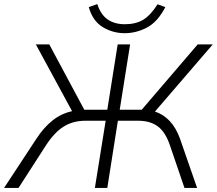

<svg xmlns="http://www.w3.org/2000/svg" viewBox="-48 -923 1065 943"><path d="M-28 0 131 -242Q167 -297 209.5 -331Q252 -365 306 -377L128 -705H194L366 -384H479L530 -705H591L540 -384H648L923 -705H997L713 -375Q754 -362 785.5 -328.5Q817 -295 836 -242L920 0H858L787 -208Q765 -274 727.5 -302Q690 -330 630 -330H531L479 0H418L471 -330H372Q311 -330 265 -301.5Q219 -273 177 -208L43 0ZM564 -760Q506 -760 456.5 -790Q407 -820 388 -888L430 -903Q446 -852 480 -828Q514 -804 565 -804Q618 -804 654.5 -825.5Q691 -847 726 -902L764 -888Q726 -815 673.5 -787.5Q621 -760 564 -760Z"/></svg>

Font: Mulish Light
Style: Italic
Weight: 300
Italic angle: -9°
Designer: Vernon Adams
Foundry: Vernon Adams
Version: Version 3.603; ttfautohint (v1.8.3)